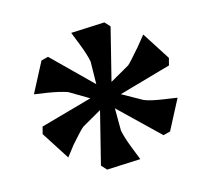

<svg xmlns="http://www.w3.org/2000/svg" viewBox="-50 -852 510 462"><g transform="rotate(-10 204.5 -621.0)"><path d="M342 -510 325 -504 221 -588 226 -533Q231 -515 245 -487L260 -457L177 -446L164 -458L185 -590L139 -558Q132 -552 108 -519L90 -491L39 -557L42 -575L167 -622L117 -646Q97 -651 68 -653L35 -655L67 -732L84 -738L187 -653L183 -709Q178 -727 164 -755L149 -785L232 -796L245 -784L224 -652L270 -684Q274 -687 300 -723L319 -751L370 -685L367 -667L241 -619L292 -596Q306 -591 340 -589L374 -587Z"/></g></svg>

Font: Andada
Style: Regular
Weight: 400
Designer: Carolina Giovagnoli
Foundry: Carolina Giovagnoli
Version: Version 1.002